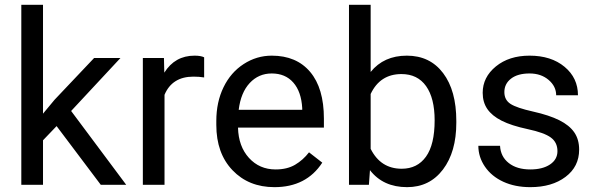

<svg xmlns="http://www.w3.org/2000/svg" viewBox="-20 -770 2482 800"><path d="M215.8 -244.6 159.2 -185.5V0H68.8V-750H159.2V-296.4L207.5 -354.5L372.1 -528.3H481.9L276.4 -307.6L505.9 0H399.9Z M830.6 -447.3Q810.1 -450.7 786.1 -450.7Q697.3 -450.7 665.5 -375V0H575.2V-528.3H663.1L664.6 -467.3Q709 -538.1 790.5 -538.1Q816.9 -538.1 830.6 -531.2Z M1123.5 9.8Q1016.1 9.8 948.7 -60.8Q881.3 -131.3 881.3 -249.5V-266.1Q881.3 -344.7 911.4 -406.5Q941.4 -468.3 995.4 -503.2Q1049.3 -538.1 1112.3 -538.1Q1215.3 -538.1 1272.5 -470.2Q1329.6 -402.3 1329.6 -275.9V-238.3H971.7Q973.6 -160.2 1017.3 -112.1Q1061 -64 1128.4 -64Q1176.3 -64 1209.5 -83.5Q1242.7 -103 1267.6 -135.3L1322.8 -92.3Q1256.3 9.8 1123.5 9.8ZM1112.3 -463.9Q1057.6 -463.9 1020.5 -424.1Q983.4 -384.3 974.6 -312.5H1239.3V-319.3Q1235.4 -388.2 1202.1 -426Q1168.9 -463.9 1112.3 -463.9Z M1881.3 -258.3Q1881.3 -137.2 1825.7 -63.7Q1770 9.8 1676.3 9.8Q1576.2 9.8 1521.5 -61L1517.1 0H1434.1V-750H1524.4V-470.2Q1579.1 -538.1 1675.3 -538.1Q1771.5 -538.1 1826.4 -465.3Q1881.3 -392.6 1881.3 -266.1ZM1791 -268.6Q1791 -360.8 1755.4 -411.1Q1719.7 -461.4 1652.8 -461.4Q1563.5 -461.4 1524.4 -378.4V-149.9Q1565.9 -66.9 1653.8 -66.9Q1718.8 -66.9 1754.9 -117.2Q1791 -167.5 1791 -268.6Z M2302.7 -140.1Q2302.7 -176.8 2275.1 -197Q2247.6 -217.3 2179 -231.9Q2110.4 -246.6 2070.1 -267.1Q2029.8 -287.6 2010.5 -315.9Q1991.2 -344.2 1991.2 -383.3Q1991.2 -448.2 2046.1 -493.2Q2101.1 -538.1 2186.5 -538.1Q2276.4 -538.1 2332.3 -491.7Q2388.2 -445.3 2388.2 -373H2297.4Q2297.4 -410.2 2265.9 -437Q2234.4 -463.9 2186.5 -463.9Q2137.2 -463.9 2109.4 -442.4Q2081.5 -420.9 2081.5 -386.2Q2081.5 -353.5 2107.4 -336.9Q2133.3 -320.3 2200.9 -305.2Q2268.6 -290 2310.5 -269Q2352.5 -248 2372.8 -218.5Q2393.1 -189 2393.1 -146.5Q2393.1 -75.7 2336.4 -33Q2279.8 9.8 2189.5 9.8Q2126 9.8 2077.1 -12.7Q2028.3 -35.2 2000.7 -75.4Q1973.1 -115.7 1973.1 -162.6H2063.5Q2065.9 -117.2 2099.9 -90.6Q2133.8 -64 2189.5 -64Q2240.7 -64 2271.7 -84.7Q2302.7 -105.5 2302.7 -140.1Z"/></svg>

Font: RobotoDraft
Style: Regular
Weight: 400
Version: Version 2.001101; 2014